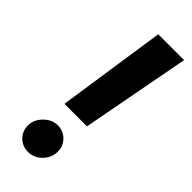

<svg xmlns="http://www.w3.org/2000/svg" viewBox="-235 -734 783 783"><g transform="rotate(45 156.5 -342.5)"><path d="M158 -700H307L218 -229H88ZM131 -148Q163 -148 185 -126Q207 -104 207 -72Q207 -37 181.5 -11Q156 15 122 15Q89 15 67 -7Q45 -29 45 -61Q45 -95 71.5 -121.5Q98 -148 131 -148Z"/></g></svg>

Font: Oak Sans
Style: Bold Italic
Weight: 700
Italic angle: -9.5°
Foundry: Erik Kennedy, Walven
Version: Version 1.000